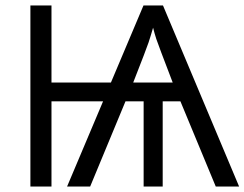

<svg xmlns="http://www.w3.org/2000/svg" viewBox="-20 -683 895 703"><path d="M640.6 -312H575.7V0H505.9V-312H439.5L310.1 0H225.6L357.4 -312H168.5V0H91.3V-663.1H168.5V-380.9H386.2L505.4 -663.1H576.7L855.5 0H770ZM467.8 -380.9H612.3Q558.6 -521 552.2 -540.5Q545.9 -560.1 540.5 -581.5Q531.7 -550.8 523.9 -527.3Q516.1 -503.9 467.8 -380.9Z"/></svg>

Font: Bpm'online Open Sans
Style: Regular
Weight: 400
Foundry: Ascender Corporation
Version: Version 1.10